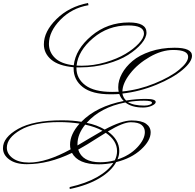

<svg xmlns="http://www.w3.org/2000/svg" viewBox="-20 -1064 1311 1291"><path d="M950 -354Q973 -354 987.5 -360Q1002 -366 1002 -373Q1002 -387 948 -387Q894 -387 840 -378Q878 -354 950 -354ZM501 -96V-86Q513 -93 575 -130Q637 -167 669 -185Q621 -211 553 -226Q501 -162 501 -96ZM654 27Q703 27 752 14Q767 -16 767 -48Q767 -119 691 -171Q676 -162 638 -138Q564 -90 506 -58Q533 27 654 27ZM954 -176Q954 -206 932 -224Q910 -242 859 -242Q808 -242 705 -180Q782 -125 782 -49Q782 -19 770 8Q851 -18 902.5 -72.5Q954 -127 954 -176ZM1245 -682Q1245 -728 1145 -728Q1068 -728 987 -681.5Q906 -635 855 -569.5Q804 -504 803 -449Q914 -460 1019.5 -503Q1125 -546 1185 -595.5Q1245 -645 1245 -682ZM529 -622Q609 -622 688 -645Q767 -668 822.5 -701Q878 -734 913 -771.5Q948 -809 948 -839Q948 -893 841 -893Q706 -893 605.5 -807.5Q505 -722 495 -623Q506 -622 529 -622ZM378 -243Q209 -243 117.5 -190Q26 -137 26 -71Q26 -29 66 0Q106 29 175 29Q293 29 455 -60Q451 -73 451 -91Q451 -161 515 -233Q447 -243 378 -243ZM563 -238Q632 -224 684 -193Q798 -254 864.5 -254Q931 -254 962 -232Q993 -210 993 -174Q993 -118 928 -58.5Q863 1 761 26Q729 86 649 134Q569 182 449 207L448 194Q559 169 633.5 126.5Q708 84 742 31Q690 41 643 41Q505 41 464 -36Q307 40 160 40Q86 40 43 9Q0 -22 0 -68Q0 -140 102 -197.5Q204 -255 396 -255Q471 -255 527 -245Q629 -349 812 -385Q792 -404 782 -432Q762 -430 723 -430Q598 -430 536.5 -478.5Q475 -527 475 -603V-612Q374 -621 324.5 -663Q275 -705 275 -766Q275 -852 359.5 -935.5Q444 -1019 572 -1044L575 -1029Q463 -1010 386 -931Q309 -852 309 -769Q309 -713 350.5 -673.5Q392 -634 476 -625Q488 -733 595 -823Q702 -913 847 -913Q965 -913 965 -845Q965 -811 931.5 -771Q898 -731 841.5 -695Q785 -659 699.5 -635Q614 -611 521 -611H494V-606Q494 -536 553.5 -491Q613 -446 734 -446Q763 -446 778 -447Q775 -462 775 -478Q775 -523 800 -569Q825 -615 871 -654Q917 -693 991 -718Q1065 -743 1154 -743Q1271 -743 1271 -689Q1271 -648 1207 -594Q1143 -540 1031.5 -494Q920 -448 803 -435Q808 -407 828 -388Q894 -399 960.5 -399Q1027 -399 1027 -378Q1027 -365 1001 -353Q975 -341 942 -341Q866 -341 823 -375Q656 -343 563 -238Z"/></svg>

Font: Monsieur La Doulaise
Style: Regular
Weight: 400
Designer: Alejandro Paul
Foundry: Alejandro Paul
Version: Version 1.000